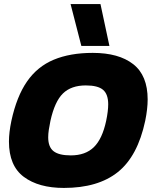

<svg xmlns="http://www.w3.org/2000/svg" viewBox="-20 -914 748 944"><path d="M380 -688 327 -894H474L518 -688ZM294 10Q170 10 97 -44.5Q24 -99 24 -218Q24 -263 36 -320Q62 -440 113 -513.5Q164 -587 244.5 -620.5Q325 -654 436 -654Q564 -654 635 -598.5Q706 -543 706 -425Q706 -379 694 -320Q657 -146 559.5 -68Q462 10 294 10ZM328 -150Q400 -150 441.5 -190.5Q483 -231 502 -320Q507 -344 509.5 -364.5Q512 -385 512 -401Q512 -451 486.5 -472.5Q461 -494 402 -494Q330 -494 289.5 -454.5Q249 -415 228 -320Q223 -296 220 -276Q217 -256 217 -239Q217 -191 243.5 -170.5Q270 -150 328 -150Z"/></svg>

Font: Kanit
Style: Bold Italic
Weight: 700
Italic angle: -12°
Designer: Katatrad Team
Foundry: CadsonDemak
Version: Version 2.000; ttfautohint (v1.8.3)